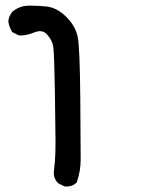

<svg xmlns="http://www.w3.org/2000/svg" viewBox="-20 -411 540 689"><path d="M188 245.6Q172.9 231 172.9 209.5Q172.9 205.1 173.8 200.2Q177.7 169.4 178.7 136.7Q179.2 127 179.2 92.3Q179.2 57.6 177 -80.8Q174.8 -219.2 171.1 -243.2Q167.5 -267.1 148.4 -287.6Q137.7 -299.3 123.5 -299.3Q115.2 -299.3 105 -295.4Q76.2 -283.7 54.7 -283.7Q51.3 -283.7 46.9 -284.2L23.9 -295.9Q12.2 -314.9 9.8 -335Q12.2 -354 23.4 -367.7Q47.9 -389.6 80.6 -390.6Q86.9 -390.6 93.3 -390.6Q118.7 -390.6 147 -387.7Q185.5 -383.3 219.2 -349.1Q250.5 -317.9 258.8 -278.8Q266.6 -240.2 268.1 -60.1L269.5 161.1Q269.5 204.6 254.9 244.6L252.9 246.1Q239.3 258.3 218.8 258.3Q215.8 258.3 210.9 257.8L189 246.6Z"/></svg>

Font: Bakudai
Style: Bold
Weight: 700
Version: Version 1.48